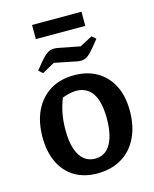

<svg xmlns="http://www.w3.org/2000/svg" viewBox="-121 -891 787 983"><g transform="rotate(-15 272.0 -399.5)"><path d="M273 11Q203 11 152.5 -19.5Q102 -50 75 -106.5Q48 -163 48 -241Q48 -322 77 -381.5Q106 -441 159 -473.5Q212 -506 285 -506Q356 -506 407.5 -475.5Q459 -445 487 -389.5Q515 -334 515 -257Q515 -175 485.5 -114.5Q456 -54 401.5 -21.5Q347 11 273 11ZM281 -65Q315 -65 339.5 -85Q364 -105 377.5 -146.5Q391 -188 391 -249Q391 -308 378 -347Q365 -386 339 -406Q313 -426 276 -426Q252 -426 220 -416.5Q188 -407 143 -388L213 -437Q192 -393 181.5 -347Q171 -301 171 -246Q171 -185 184.5 -145Q198 -105 222.5 -85Q247 -65 281 -65ZM136 -557 115 -576Q146 -616 165 -635.5Q184 -655 200.5 -660.5Q217 -666 238 -663L357 -640L424 -675L445 -657Q414 -617 394.5 -596.5Q375 -576 358.5 -571Q342 -566 321 -570L202 -594ZM145 -735V-810H407V-735Z"/></g></svg>

Font: Piazzolla Thin
Style: Bold
Weight: 700
Version: Version 2.005